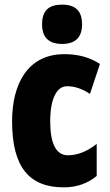

<svg xmlns="http://www.w3.org/2000/svg" viewBox="-20 -796 473 826"><path d="M247 -776C187 -776 161 -748 161 -691C161 -635 190 -607 247 -607C304 -607 333 -635 333 -691C333 -747 307 -776 247 -776ZM254 10C309 10 356 -6 396 -39V-177C356 -145 314 -128 272 -128C222 -128 196 -177 196 -274C196 -371 224 -425 268 -425C302 -425 334 -414 367 -392L410 -521C366 -549 318 -563 257 -563C99 -563 32 -435 32 -274C32 -78 105 10 254 10Z"/></svg>

Font: Noto Sans Ethiopic ExtraCondensed Black
Style: Regular
Weight: 900
Width: 2
Designer: Monotype Design Team
Foundry: Monotype Imaging Inc.
Version: Version 2.102